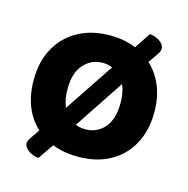

<svg xmlns="http://www.w3.org/2000/svg" viewBox="-93 -630 763 780"><g transform="rotate(15 289.0 -240.0)"><path d="M436.4 -386.8 383.1 -450.6 442.9 -541.2Q455.4 -541.2 469.8 -535.3Q484.2 -529.4 494.5 -519.5Q504.8 -509.6 504.8 -496.1Q504.8 -486.8 498.1 -476.3ZM210.2 -47 136.2 61Q122.7 61 108.2 54.6Q93.6 48.2 83.8 37.9Q74 27.6 74 16.1Q74 5.6 81.6 -4.9L135.2 -82.9ZM228.4 -78.2 181.3 -148.8 341.7 -389.1 412.9 -356.3ZM542.8 -240.1Q542.8 -161.6 511.3 -104.3Q479.9 -47 423.2 -15.9Q366.5 15.3 289.2 15.3Q212.6 15.3 155.4 -15.5Q98.2 -46.2 66.7 -103.5Q35.3 -160.8 35.3 -240.1Q35.3 -318.2 67.2 -375.3Q99.2 -432.5 156.4 -463.6Q213.6 -494.8 289.2 -494.8Q365.5 -494.8 422.2 -463.2Q478.9 -431.7 510.8 -374.6Q542.8 -317.4 542.8 -240.1ZM289.2 -379.4Q241.9 -379.4 209.8 -344Q177.6 -308.7 177.6 -240.1Q177.6 -172.8 209.2 -136.5Q240.7 -100.1 289.2 -100.1Q337.4 -100.1 368.9 -135.3Q400.4 -170.6 400.4 -240.1Q400.4 -307.9 368.5 -343.6Q336.6 -379.4 289.2 -379.4Z"/></g></svg>

Font: Baloo Bhaijaan 2
Style: Regular
Weight: 400
Designer: Sanskriti Dholi, Noopur Datye and Ek Type
Foundry: Ek Type
Version: Version 1.701